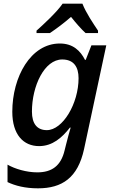

<svg xmlns="http://www.w3.org/2000/svg" viewBox="-20 -786 623 1046"><path d="M179 -619V-606H252C288 -630 328 -660 367 -694C393 -661 423 -627 446 -606H514V-619C488 -658 449 -715 429 -766H321C291 -721 215 -651 179 -619ZM187 240C318 240 404 183 438 26L559 -539H478L447 -460H443C418 -509 378 -549 306 -549C147 -549 47 -367 47 -177C47 -52 108 10 193 10C266 10 318 -36 361 -91H365C358 -68 347 -27 340 1L332 33C312 118 262 153 183 153C124 153 61 134 21 111V206C63 226 117 240 187 240ZM235 -77C183 -77 154 -111 154 -178C154 -318 222 -462 319 -462C382 -462 408 -421 408 -360C408 -222 322 -77 235 -77Z"/></svg>

Font: Noto Sans Medium
Style: Italic
Weight: 500
Italic angle: -12°
Designer: Monotype Design Team
Foundry: Monotype Imaging Inc.
Version: Version 2.013